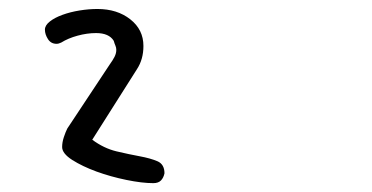

<svg xmlns="http://www.w3.org/2000/svg" viewBox="-20 -621 845 436"><path d="M238.3 -528.3Q227.5 -545.9 198.2 -545.9Q177.7 -545.9 156.2 -540Q134.8 -534.2 119.1 -524.4Q113.3 -521.5 108.4 -521.5Q95.7 -521.5 88.9 -532.2Q82 -543 82 -553.7Q82 -563.5 93.3 -572.3Q104.5 -581.1 122.1 -587.4Q139.6 -593.8 160.6 -597.2Q181.6 -600.6 201.2 -600.6Q246.1 -600.6 275.9 -577.1Q305.7 -553.7 305.7 -516.6Q305.7 -486.3 291 -463.9L189.5 -303.7Q215.8 -284.2 244.6 -277.3Q273.4 -270.5 297.4 -266.1Q321.3 -261.7 337.4 -254.9Q353.5 -248 353.5 -227.5Q351.6 -217.8 345.7 -211.4Q339.8 -205.1 328.1 -205.1Q302.7 -205.1 267.1 -212.4Q231.4 -219.7 199.2 -231.4Q167 -243.2 144 -257.8Q121.1 -272.5 121.1 -287.1Q121.1 -297.9 125 -309.6Q128.9 -321.3 132.8 -329.1L228.5 -473.6Q236.3 -484.4 240.2 -492.2Q244.1 -500 244.1 -507.8Q244.1 -512.7 242.2 -517.1Q240.2 -521.5 238.3 -528.3Z"/></svg>

Font: Hi Melody Cyrillic
Style: Regular
Weight: 400
Version: Version 0.90 April 10, 2018